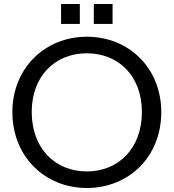

<svg xmlns="http://www.w3.org/2000/svg" viewBox="-20 -933 870 962"><path d="M415 9C625 9 788 -147 788 -371C788 -593 625 -749 415 -749C207 -749 42 -593 42 -371C42 -147 207 9 415 9ZM139 -372C139 -553 257 -666 415 -666C573 -666 691 -553 691 -372C691 -189 573 -74 415 -74C257 -74 139 -189 139 -372ZM286 -813H380V-913H286ZM450 -813H544V-913H450Z"/></svg>

Font: Malmofest
Style: Regular
Weight: 400
Designer: Jonny Pinhorn (Poppins), Kolossal
Version: Version 1.004;Glyphs 3.1.2 (3151)